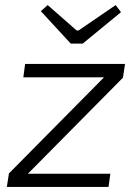

<svg xmlns="http://www.w3.org/2000/svg" viewBox="-20 -737 537 757"><path d="M391 -433 466 -432 89 -51 14 -52ZM415 -52 408 0H7L15 -52ZM473 -485 465 -432H72L79 -485ZM436 -717 457 -689 306 -565H259L141 -693L168 -717L282 -617H290Z"/></svg>

Font: Exo 2 Light
Style: Italic
Weight: 300
Italic angle: -8°
Designer: Natanael Gama
Foundry: Natanael Gama
Version: Version 2.010